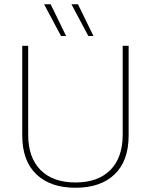

<svg xmlns="http://www.w3.org/2000/svg" viewBox="-20 -876 712 906"><path d="M587 -660V-237Q587 -117 521 -53.5Q455 10 336 10Q218 10 151.5 -53.5Q85 -117 85 -237V-660H113V-241Q113 -132 171.5 -73.5Q230 -15 336 -15Q442 -15 500.5 -73.5Q559 -132 559 -241V-660ZM219 -856 292 -706H268L188 -856ZM348 -856 421 -706H397L317 -856Z"/></svg>

Font: Work Sans ExtraLight
Style: Regular
Weight: 200
Designer: Wei Huang
Foundry: Wei Huang
Version: Version 2.010; ttfautohint (v1.8.3)